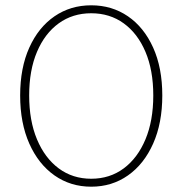

<svg xmlns="http://www.w3.org/2000/svg" viewBox="-20 -692 688 724"><path d="M324 12Q246 12 185.5 -30.5Q125 -73 90.5 -150.5Q56 -228 56 -332Q56 -436 90.5 -512.5Q125 -589 185.5 -630.5Q246 -672 324 -672Q402 -672 462.5 -630.5Q523 -589 557.5 -512.5Q592 -436 592 -332Q592 -228 557.5 -150.5Q523 -73 462.5 -30.5Q402 12 324 12ZM324 -18Q394 -18 446.5 -57Q499 -96 528.5 -166.5Q558 -237 558 -332Q558 -427 528.5 -496.5Q499 -566 446.5 -604Q394 -642 324 -642Q254 -642 201.5 -604Q149 -566 119.5 -496.5Q90 -427 90 -332Q90 -237 119.5 -166.5Q149 -96 201.5 -57Q254 -18 324 -18Z"/></svg>

Font: Assistant ExtraLight ExtraLight
Style: Regular
Weight: 250
Version: Version 3.000